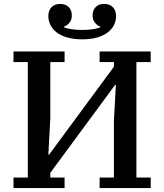

<svg xmlns="http://www.w3.org/2000/svg" viewBox="-20 -961 839 981"><path d="M49 -54H122V-644H49V-698H310V-644H237V-355L227 -171H231L562 -620V-644H489V-698H750V-644H677V-54H750V0H489V-54H562V-343L572 -527H568L237 -78V-54H310V0H49ZM400 -760Q356 -760 323.5 -769.5Q291 -779 269.5 -795.5Q248 -812 237.5 -833.5Q227 -855 227 -878Q227 -908 243.5 -924.5Q260 -941 288 -941Q316 -941 331.5 -924.5Q347 -908 347 -882Q347 -860 335.5 -845.5Q324 -831 307 -825V-822Q322 -815 346.5 -811.5Q371 -808 400 -808Q429 -808 453.5 -811.5Q478 -815 493 -822V-825Q476 -831 464.5 -845.5Q453 -860 453 -882Q453 -908 468.5 -924.5Q484 -941 512 -941Q540 -941 556.5 -924.5Q573 -908 573 -878Q573 -855 562.5 -833.5Q552 -812 530.5 -795.5Q509 -779 476.5 -769.5Q444 -760 400 -760Z"/></svg>

Font: IBM Plex Serif Medium
Style: Regular
Weight: 500
Designer: Mike Abbink, Paul van der Laan, Pieter van Rosmalen
Foundry: Bold Monday
Version: Version 2.5